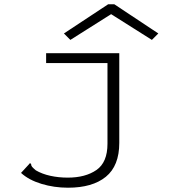

<svg xmlns="http://www.w3.org/2000/svg" viewBox="-20 -701 790 895"><path d="M297 174Q232 174 173 156Q114 138 78 105L114 66L120 59L125 64Q125 71 129.5 76.5Q134 82 147 93Q176 110 214.5 118.5Q253 127 296 127Q378 127 429.5 91.5Q481 56 481 -31V-407H195V-453H536V-35Q536 72 473.5 123Q411 174 297 174ZM308 -515 278 -545 484 -681H513L718 -545L688 -515L498 -635Z"/></svg>

Font: Inconsolata ExtraExpanded Light
Style: Regular
Weight: 300
Width: 8
Monospace: yes
Designer: Raph Levien, Cyreal, Brenton Simpson
Foundry: Raph Levien, Cyreal, Google
Version: Version 3.001; ttfautohint (v1.8.2.53-6de2)